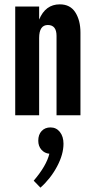

<svg xmlns="http://www.w3.org/2000/svg" viewBox="-20 -530 430 883"><path d="M240 -365Q240 -415 200 -415Q160 -415 160 -355V0H50V-500H160V-440Q189 -510 255 -510Q303 -510 326.5 -473Q350 -436 350 -380V0H240ZM212 56Q239 56 255.5 77Q272 98 272 131Q272 180 242.5 235.5Q213 291 166 333L135 301Q194 232 207 177Q185 175 170.5 158.5Q156 142 156 117Q156 89 171.5 72.5Q187 56 212 56Z"/></svg>

Font: Gully ECD Medium
Style: Regular
Weight: 500
Width: 2
Designer: jaikishan Patel
Foundry: MagicType
Version: Version 1.000;Glyphs 3.2 (3242)